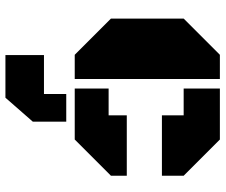

<svg xmlns="http://www.w3.org/2000/svg" viewBox="-80 -479 806 686"><g transform="rotate(90 323.0 -136.0)"><path d="M175.8 0 46.4 -129.4V-389.2L175.8 -518.6H262.2V0ZM392.1 -311.5V-389.2H296.4V-518.6H478.5L607.9 -389.2V-311.5ZM296.4 0V-121.1H392.1V-186H607.9V-129.4L478.5 0ZM176.8 247.6V109.9H315.9V30.3H414.6V149.9L329.1 247.6Z"/></g></svg>

Font: Black Ops One
Style: Regular
Weight: 400
Designer: James Grieshaber, Eben Sorkin
Foundry: Sorkin Type Co.
Version: Version 1.004; ttfautohint (v1.8.4.7-5d5b)